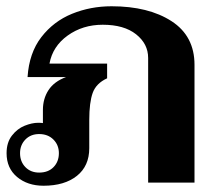

<svg xmlns="http://www.w3.org/2000/svg" viewBox="-20 -583 698 613"><path d="M1 -94Q1 -128 18 -150Q35 -172 58.5 -181.5Q82 -191 102 -191Q112 -191 117 -190V-232Q117 -268 135 -295.5Q153 -323 191 -337H68Q73 -414 112 -464.5Q151 -515 210 -539Q269 -563 336 -563Q454 -563 527.5 -515.5Q601 -468 601 -376V0H453V-398Q453 -443 414.5 -473.5Q376 -504 308 -504Q244 -504 196 -469.5Q148 -435 138 -380H322V-333Q287 -317 276 -286.5Q265 -256 265 -200V-110Q265 -53 225.5 -21.5Q186 10 119 10Q68 10 34.5 -18Q1 -46 1 -94ZM168 -94Q168 -120 150.5 -137.5Q133 -155 105 -155Q78 -155 61 -137.5Q44 -120 44 -94Q44 -67 61 -49.5Q78 -32 105 -32Q134 -32 151 -49.5Q168 -67 168 -94Z"/></svg>

Font: Taviraj SemiBold
Style: Regular
Weight: 600
Designer: Katatrad Team
Foundry: CadsonDemak
Version: Version 1.001